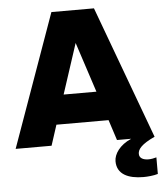

<svg xmlns="http://www.w3.org/2000/svg" viewBox="-61 -773 876 1038"><g transform="rotate(-5 377.0 -254.0)"><path d="M550 0H627C563 28 532 75 532 114C532 185 594 212 675 212C698 212 731 209 754 202V112C740 116 725 119 711 119C683 119 661 109 661 85C661 60 681 34 754 0L488 -720H257L0 0H195L231 -111H514ZM284 -270 373 -542 462 -270Z"/></g></svg>

Font: Aspekta 850
Style: Regular
Weight: 850
Designer: Ivo Dolenc
Version: Version 2.000